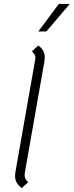

<svg xmlns="http://www.w3.org/2000/svg" viewBox="-20 -951 377 982"><path d="M57 -51Q57 -56 59 -72L159 -640Q161 -650 161 -654Q161 -664 157 -671.5Q153 -679 143 -689L176 -718Q209 -695 209 -658Q209 -652 207 -636L107 -68Q106 -63 106 -54Q106 -36 124 -19L91 11Q73 -3 65 -17.5Q57 -32 57 -51ZM281 -931H337L217 -790H176Z"/></svg>

Font: KoHo Light
Style: Italic
Weight: 300
Italic angle: -10°
Version: Version 1.000; ttfautohint (v1.6)